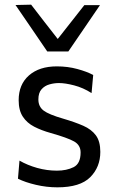

<svg xmlns="http://www.w3.org/2000/svg" viewBox="-20 -792 495 823"><path d="M226 11Q179.5 11 133.8 0.2Q88 -10.5 57 -26L63.5 -103.5Q97.5 -84 139.2 -72.2Q181 -60.5 224 -60.5Q265.5 -60.5 295.5 -75.5Q325.5 -90.5 325.5 -138.5Q325.5 -170 297.5 -185.8Q269.5 -201.5 197 -222Q157.5 -233 126.5 -249Q95.5 -265 77.8 -292Q60 -319 60 -362.5Q60 -430 104.2 -468.8Q148.5 -507.5 223.5 -507.5Q270 -507.5 311.5 -496.2Q353 -485 379.5 -470.5L372.5 -393Q336.5 -416 298 -426Q259.5 -436 232.5 -436Q212 -436 191.8 -430.2Q171.5 -424.5 158 -409.2Q144.5 -394 144.5 -365.5Q144.5 -335 167 -318Q189.5 -301 252 -283Q301.5 -268.5 336.8 -253Q372 -237.5 391 -211.8Q410 -186 410 -141Q410 -76 366.8 -32.5Q323.5 11 226 11ZM182.5 -571.5Q148.5 -621.5 114.5 -671.2Q80.5 -721 46.5 -770.5L113.5 -772Q142 -735 170.2 -698.5Q198.5 -662 227.5 -625Q256.5 -661.5 284.5 -697.5Q312.5 -733.5 341.5 -770H408.5Q375 -720.5 341 -671Q307 -621.5 273 -571.5Z"/></svg>

Font: Heraclito
Style: Regular
Weight: 400
Designer: Kostas Bartsokas (font) & Cristiano Sobral (main changes)
Foundry: Kostas Bartsokas (font) & Cristiano Sobral (main changes)
Version: Version 1.00;July 8, 2020;FontCreator 13.0.0.2655 64-bit